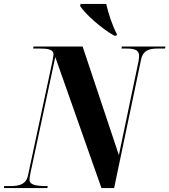

<svg xmlns="http://www.w3.org/2000/svg" viewBox="-57 -949 855 969"><path d="M520 -769H531L533 -777C514 -810 489 -882 479 -929H350L347 -919C373 -878 459 -802 520 -769ZM-37 0H182L184 -10H175C123 -10 92 -17 92 -41C92 -49 93 -58 97 -77L222 -661L455 0H519L655 -649C666 -699 702 -704 743 -704H776L778 -714H558L556 -704H581C627 -704 645 -694 645 -667C645 -660 644 -651 642 -639L543 -166L360 -714H112L110 -704H143C184 -704 213 -700 213 -674C213 -667 210 -656 207 -637L84 -62C74 -17 37 -10 -5 -10H-36Z"/></svg>

Font: Noto Serif Display Condensed ExtraBold
Style: Italic
Weight: 800
Width: 3
Italic angle: -12°
Designer: Monotype Design Team
Foundry: Monotype Imaging Inc.
Version: Version 2.009